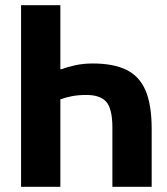

<svg xmlns="http://www.w3.org/2000/svg" viewBox="-20 -718 640 738"><path d="M61 -698H212V-452H217Q240 -461 270.5 -467.5Q301 -474 337 -474Q416 -474 466 -449.5Q516 -425 539.5 -370Q563 -315 563 -223V0H412V-227Q412 -299 389 -326Q366 -353 312 -353Q282 -353 257.5 -348.5Q233 -344 212 -336V0H61Z"/></svg>

Font: Lilex
Style: Regular
Weight: 400
Monospace: yes
Designer: Mike Abbink, Paul van der Laan, Pieter van Rosmalen, Mikhael Khrustik
Foundry: Mikhael Khrustik
Version: Version 2.510